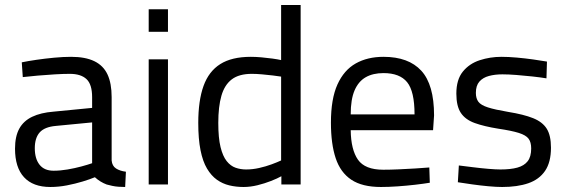

<svg xmlns="http://www.w3.org/2000/svg" viewBox="-20 -737 2264 767"><path d="M181 10Q112 10 76 -29Q40 -68 40 -143Q40 -192 57 -223Q74 -254 108.5 -270.5Q143 -287 194 -291L348 -306V-349Q348 -400 325.5 -421Q303 -442 259 -442Q234 -442 199.5 -440Q165 -438 131 -435Q97 -432 71 -429L67 -488Q91 -493 125 -498Q159 -503 196 -506.5Q233 -510 264 -510Q321 -510 357 -492.5Q393 -475 409.5 -439.5Q426 -404 426 -349V-96Q428 -74 443.5 -64Q459 -54 483 -51L480 10Q466 10 453 9Q440 8 428.5 5.5Q417 3 406 0Q393 -5 381.5 -12Q370 -19 359 -29Q340 -21 310.5 -12Q281 -3 247.5 3.5Q214 10 181 10ZM194 -55Q221 -55 250 -60Q279 -65 305 -72Q331 -79 348 -85V-248L203 -234Q158 -230 138.5 -208Q119 -186 119 -145Q119 -103 138 -79Q157 -55 194 -55Z M574 0V-500H651V0ZM574 -610V-700H651V-610Z M953 10Q923 10 896 3.5Q869 -3 846.5 -19Q824 -35 807 -63.5Q790 -92 781 -137Q772 -182 772 -246Q772 -335 793 -393.5Q814 -452 860 -481Q906 -510 982 -510Q1001 -510 1024 -508Q1047 -506 1068.5 -503Q1090 -500 1103 -497V-717H1181V0H1104V-33Q1088 -24 1062.5 -14Q1037 -4 1008.5 3Q980 10 953 10ZM963 -60Q989 -60 1015.5 -66Q1042 -72 1065 -80.5Q1088 -89 1103 -96V-431Q1091 -433 1070 -435.5Q1049 -438 1026.5 -440Q1004 -442 986 -442Q935 -442 906 -420Q877 -398 864.5 -354.5Q852 -311 852 -246Q852 -186 861 -149.5Q870 -113 885.5 -93.5Q901 -74 921 -67Q941 -60 963 -60Z M1502 10Q1427 10 1383.5 -19Q1340 -48 1321 -105Q1302 -162 1302 -247Q1302 -342 1328 -399.5Q1354 -457 1401 -483.5Q1448 -510 1512 -510Q1612 -510 1663 -454.5Q1714 -399 1714 -276L1710 -217H1381Q1382 -139 1410 -99Q1438 -59 1511 -59Q1539 -59 1572.5 -60.5Q1606 -62 1639 -64Q1672 -66 1695 -68L1697 -7Q1673 -3 1638.5 1Q1604 5 1568 7.5Q1532 10 1502 10ZM1381 -280H1636Q1636 -372 1606.5 -408.5Q1577 -445 1512 -445Q1470 -445 1441 -428.5Q1412 -412 1396.5 -376Q1381 -340 1381 -280Z M1986 10Q1963 10 1930.5 7Q1898 4 1866 -0.5Q1834 -5 1809 -9L1813 -76Q1838 -73 1869.5 -69Q1901 -65 1931 -62.5Q1961 -60 1979 -60Q2020 -60 2047 -67.5Q2074 -75 2088 -93Q2102 -111 2102 -144Q2102 -169 2091.5 -183Q2081 -197 2052.5 -206Q2024 -215 1970 -223Q1914 -232 1876.5 -245.5Q1839 -259 1821 -286Q1803 -313 1803 -363Q1803 -419 1829 -451Q1855 -483 1896.5 -496.5Q1938 -510 1983 -510Q2011 -510 2044.5 -507Q2078 -504 2110 -499.5Q2142 -495 2165 -491L2163 -424Q2139 -428 2107 -431.5Q2075 -435 2043 -437.5Q2011 -440 1987 -440Q1957 -440 1933 -433.5Q1909 -427 1895 -411Q1881 -395 1881 -366Q1881 -344 1891 -330.5Q1901 -317 1929 -308Q1957 -299 2010 -290Q2072 -280 2109.5 -265Q2147 -250 2164 -223Q2181 -196 2181 -147Q2181 -89 2157.5 -54.5Q2134 -20 2090.5 -5Q2047 10 1986 10Z"/></svg>

Font: Cairo
Style: Regular
Weight: 400
Designer: Mohamed Gaber, Accademia di Belle Arti di Urbino
Foundry: Kief Type Foundry, Accademia di Belle Arti di Urbino
Version: Version 3.120